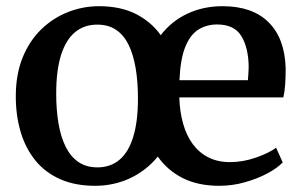

<svg xmlns="http://www.w3.org/2000/svg" viewBox="-20 -589 974 620"><path d="M287.5 11Q223 11 174.8 -10.2Q126.5 -31.5 94.8 -70.2Q63 -109 47 -162Q31 -215 31 -278Q31 -349 53.2 -403.5Q75.5 -458 113.8 -494.8Q152 -531.5 200 -550.2Q248 -569 299.5 -569Q369 -569 418.5 -544Q468 -519 499 -475.5Q533.5 -520.5 585 -544.8Q636.5 -569 698.5 -569Q795 -569 847.2 -517.2Q899.5 -465.5 902.5 -369Q902.5 -338 900.8 -315Q899 -292 895 -274.5H559Q560.5 -227.5 571.5 -189Q582.5 -150.5 603 -123Q623.5 -95.5 653.5 -80.5Q683.5 -65.5 723 -65.5Q764.5 -65.5 806.8 -80.2Q849 -95 871.5 -112L893 -64.5Q876 -46.5 843.8 -29.2Q811.5 -12 771 -0.5Q730.5 11 688 11Q619.5 11 570 -14Q520.5 -39 489.5 -83.5Q471 -60.5 448 -42.8Q425 -25 399 -13Q373 -1 344.8 5Q316.5 11 287.5 11ZM161.5 -286.5Q161.5 -233.5 169 -189.8Q176.5 -146 192.5 -114.2Q208.5 -82.5 233.8 -65.5Q259 -48.5 294.5 -48.5Q336.5 -48.5 365.8 -73Q395 -97.5 410.2 -147Q425.5 -196.5 425.5 -271.5Q425.5 -324.5 418.2 -368Q411 -411.5 395.8 -443.2Q380.5 -475 355.5 -492.2Q330.5 -509.5 294 -509.5Q252 -509.5 222.5 -485.2Q193 -461 177.2 -411.5Q161.5 -362 161.5 -286.5ZM559.5 -330H780.5Q781.5 -340.5 782.2 -353.5Q783 -366.5 783 -373Q782.5 -433.5 759.8 -471.8Q737 -510 681 -510Q648 -510 621.5 -494Q595 -478 578.8 -438.8Q562.5 -399.5 559.5 -330Z"/></svg>

Font: Merriweather 20pt SemiBold
Style: Regular
Weight: 600
Version: Version 2.100